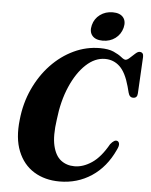

<svg xmlns="http://www.w3.org/2000/svg" viewBox="-60 -955 798 1015"><g transform="rotate(5 338.5 -448.0)"><path d="M580.5 -230Q588.5 -227 590.5 -215.8Q592.5 -204.5 582 -183.5Q539 -89.5 463.8 -39.8Q388.5 10 294 10Q216 10 158.2 -25.5Q100.5 -61 72.8 -129.8Q45 -198.5 56.5 -297.5Q65.5 -385.5 100.2 -461Q135 -536.5 188.2 -592.5Q241.5 -648.5 307.8 -679.8Q374 -711 446 -711Q492 -711 519.2 -698.8Q546.5 -686.5 561.8 -674Q577 -661.5 585.5 -661.5Q594.5 -661.5 607.5 -673.5Q620.5 -685.5 633.8 -697.5Q647 -709.5 656 -709.5Q678 -709.5 677 -684.5L666.5 -490.5Q665.5 -465 643.5 -465Q624 -464.5 617.5 -489.5L609 -522Q589 -595 556.2 -625.8Q523.5 -656.5 478 -656.5Q424.5 -656.5 377 -612.2Q329.5 -568 296 -490.8Q262.5 -413.5 251.5 -314.5Q239 -228 251.2 -175.8Q263.5 -123.5 293.8 -100.2Q324 -77 366 -77Q411.5 -77 457.5 -107.8Q503.5 -138.5 543.5 -209.5Q565 -236.5 580.5 -230ZM456.5 -751.5Q418 -751.5 400.8 -772.5Q383.5 -793.5 392.5 -828.5Q401.5 -863.5 430 -884.5Q458.5 -905.5 497 -905.5Q535.5 -905.5 552.8 -884.5Q570 -863.5 561 -828.5Q551.5 -793.5 523.5 -772.5Q495.5 -751.5 456.5 -751.5Z"/></g></svg>

Font: Fraunces 144pt Soft
Style: Bold Italic
Weight: 700
Italic angle: -16°
Version: Version 1.000;[b76b70a41]